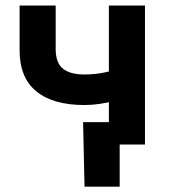

<svg xmlns="http://www.w3.org/2000/svg" viewBox="-20 -536 633 712"><path d="M293 -146.5Q177.2 -146.5 115 -197Q52.7 -247.6 52.7 -349.6V-515.6H186.5V-354Q186.5 -302.7 213.6 -281.2Q240.7 -259.8 293 -259.8Q334 -259.8 371.8 -268.1Q409.7 -276.4 451.7 -291V-177.7Q432.6 -169.9 406.2 -162.6Q379.9 -155.3 350.8 -150.9Q321.8 -146.5 293 -146.5ZM383.8 0V-515.6H517.6V0ZM423.8 156.2H293.5L288.1 -83H464.8V0H423.8Z"/></svg>

Font: Inter Cardless Display
Style: Bold
Weight: 700
Designer: Rasmus Andersson
Foundry: rsms
Version: Version 4.001;git-9221beed3